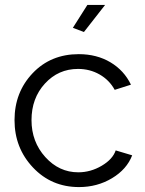

<svg xmlns="http://www.w3.org/2000/svg" viewBox="-20 -750 589 780"><path d="M321 -620 276 -637 335 -730H407ZM301 10Q189 10 114 -69.5Q39 -149 39 -262Q39 -375 112.5 -452.5Q186 -530 300 -530Q373 -530 428.5 -497Q484 -464 512 -406L446 -385Q424 -425 384.5 -447.5Q345 -470 297 -470Q217 -470 162.5 -410.5Q108 -351 108 -262Q108 -174 164 -112Q220 -50 298 -50Q348 -50 393 -76.5Q438 -103 450 -139L517 -119Q495 -62 435 -26Q375 10 301 10Z"/></svg>

Font: Raleway-v4020
Style: Regular
Weight: 400
Designer: Matt McInerney, Pablo Impallari, Rodrigo Fuenzalida
Foundry: Matt McInerney, Pablo Impallari, Rodrigo Fuenzalida
Version: Version 4.020;PS 004.020;hotconv 1.0.88;makeotf.lib2.5.64775